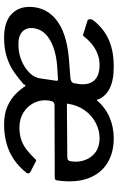

<svg xmlns="http://www.w3.org/2000/svg" viewBox="166 -746 590 963"><g transform="rotate(90 461.5 -265.0)"><path d="M509 -243Q498 -243 492.5 -237Q487 -231 485 -216Q479 -177 495 -143Q511 -109 543.5 -88Q576 -67 620 -67Q659 -67 687 -78Q715 -89 738 -108.5Q761 -128 781 -149Q786 -152 788 -150.5Q790 -149 796 -146L843 -122Q847 -120 849.5 -115Q852 -110 847 -102Q817 -64 780 -39Q743 -14 699 -2Q655 10 605 10Q551 10 513.5 -7Q476 -24 451.5 -48.5Q427 -73 412 -97Q410 -98 407 -95Q404 -92 403 -88Q376 -64 343.5 -41Q311 -18 268 -4Q225 10 169 10Q86 10 46.5 -32Q7 -74 17 -145Q28 -219 97 -264Q166 -309 299 -317L375 -323Q382 -324 389.5 -328.5Q397 -333 398 -341L402 -366Q408 -415 384 -442Q360 -469 305 -469Q267 -469 230.5 -449.5Q194 -430 163 -390Q158 -385 155.5 -386Q153 -387 146 -389L82 -409Q78 -411 77 -418Q76 -425 79 -433Q104 -467 137.5 -491Q171 -515 214.5 -527.5Q258 -540 314 -540Q387 -540 428 -517.5Q469 -495 482 -454Q520 -498 569 -519Q618 -540 674 -540Q748 -540 800 -507Q852 -474 875 -411.5Q898 -349 886 -260Q885 -251 882 -247.5Q879 -244 867 -244L509 -243ZM674 -469Q633 -469 595.5 -449Q558 -429 532.5 -392.5Q507 -356 500 -305L768 -307Q779 -307 784 -312Q789 -317 790 -328Q795 -364 783 -396.5Q771 -429 743.5 -449Q716 -469 674 -469ZM385 -248Q387 -256 384.5 -258.5Q382 -261 373 -260L310 -256Q258 -252 217 -237Q176 -222 151.5 -198Q127 -174 122 -140Q117 -103 139.5 -81.5Q162 -60 210 -62Q251 -63 287 -78.5Q323 -94 347 -119Q371 -144 374 -173L385 -248Z"/></g></svg>

Font: Libre Franklin Medium
Style: Italic
Weight: 500
Italic angle: -8°
Designer: Pablo Impallari, Rodrigo Fuenzalida, Nhung Nguyen
Foundry: Impallari Type
Version: Version 3.000